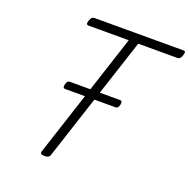

<svg xmlns="http://www.w3.org/2000/svg" viewBox="-207 -1462 1643 1674"><g transform="rotate(20 614.0 -625.0)"><path d="M384 15Q341 15 349 -13L731 -1185H359Q344 -1185 340.5 -1194Q337 -1203 344 -1225Q352 -1248 361 -1256.5Q370 -1265 385 -1265H1208Q1223 -1265 1226.5 -1256.5Q1230 -1248 1222 -1225Q1215 -1203 1206 -1194Q1197 -1185 1182 -1185H819L436 -13Q432 1 419 8Q406 15 384 15ZM358 -596Q340 -596 338 -607Q336 -618 339 -631Q342 -645 349 -657Q356 -669 375 -669H835Q854 -669 856 -657Q858 -645 855 -631Q852 -618 845 -607Q838 -596 820 -596Z"/></g></svg>

Font: Playwrite NL
Style: Regular
Weight: 400
Designer: Veronika Burian, José Scaglione
Foundry: TypeTogether
Version: Version 1.002